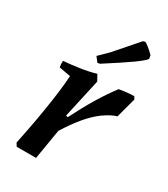

<svg xmlns="http://www.w3.org/2000/svg" viewBox="-175 -785 761 868"><g transform="rotate(30 205.0 -351.0)"><path d="M56 0 46 -16Q53 -50 62.5 -99Q72 -148 81 -202.5Q90 -257 96.5 -308Q103 -359 105 -397L45 -408Q42 -423 43 -441Q82 -444 126 -450.5Q170 -457 207 -468L224 -437L179 -234L189 -231Q223 -299 256.5 -354.5Q290 -410 325 -456Q365 -463 402 -464L410 -451L382 -347Q365 -342 348.5 -333Q332 -324 315 -312Q281 -287 248 -247.5Q215 -208 183 -156L157 0ZM182 -511 163 -536 209 -581 311 -698 322 -702Q328 -700 343 -688Q358 -676 373 -661L376 -643Q366 -629 323 -598.5Q280 -568 194 -513Z"/></g></svg>

Font: Labrada SemiBold
Style: Italic
Weight: 600
Italic angle: -7°
Designer: Mercedes Jáuregui
Foundry: Omnibus-Type Team
Version: Version 1.000; ttfautohint (v1.8.4.7-5d5b)